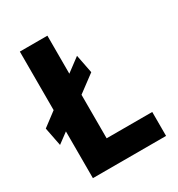

<svg xmlns="http://www.w3.org/2000/svg" viewBox="-164 -771 810 875"><g transform="rotate(-30 241.0 -333.0)"><path d="M70 0V-246L16 -206L-3 -303L70 -358V-666H215V-466L286 -519L305 -422L215 -355V-126H455V0Z"/></g></svg>

Font: Secular One
Style: Regular
Weight: 400
Designer: Michal Sahar
Foundry: Hagilda
Version: Version 1.002; ttfautohint (v1.8.4.7-5d5b);gftools[0.9.29]